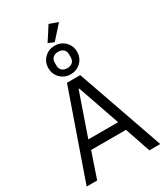

<svg xmlns="http://www.w3.org/2000/svg" viewBox="-264 -1232 1169 1344"><g transform="rotate(-30 320.5 -559.5)"><path d="M335 -987 288 -1006 361 -1119 431 -1094ZM403.5 -769Q370 -736 321 -736Q272 -736 238.5 -769Q205 -802 205 -851Q205 -900 238.5 -933Q272 -966 321 -966Q370 -966 403.5 -933Q437 -900 437 -851Q437 -802 403.5 -769ZM379 -840V-862Q379 -888 363.5 -902.5Q348 -917 321 -917Q294 -917 278.5 -902.5Q263 -888 263 -862V-840Q263 -814 278.5 -799.5Q294 -785 321 -785Q348 -785 363.5 -799.5Q379 -814 379 -840ZM23 0 267 -698H374L618 0H530L460 -206H178L108 0ZM198 -280H439L321 -620H316Z"/></g></svg>

Font: Anuphan
Style: Regular
Weight: 400
Designer: Mike Abbink, Paul van der Laan, Pieter van Rosmalen, Mint Tantisuwanna
Foundry: Bold Monday; Cadson Demak
Version: Version 3.002;hotconv 1.0.109;makeotfexe 2.5.65596